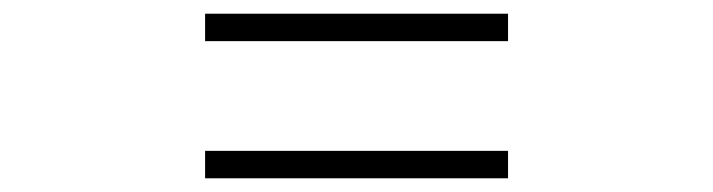

<svg xmlns="http://www.w3.org/2000/svg" viewBox="-20 -520 1040 280"><path d="M720.9 -460H279.1V-500H720.9ZM720.9 -260H279.1V-300H720.9Z"/></svg>

Font: Noto Serif KR
Style: Regular
Weight: 200
Designer: Ryoko NISHIZUKA 西塚涼子 (kana & ideographs); Frank Grießhammer (Latin, Greek & Cyrillic); Wenlong ZHANG 张文龙 (bopomofo); San
Foundry: Adobe
Version: Version 2.001;hotconv 1.1.0;makeotfexe 2.6.0